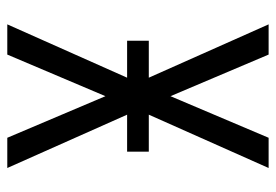

<svg xmlns="http://www.w3.org/2000/svg" viewBox="-138 -638 775 540"><g transform="rotate(-90 250.0 -367.5)"><path d="M48 0 198 -337H94V-398H198L48 -735H133L250 -459L367 -735H452L302 -398H406V-337H302L452 0H367L250 -276L133 0Z"/></g></svg>

Font: Iosevka Fixed
Style: Regular
Weight: 400
Monospace: yes
Designer: Belleve Invis
Foundry: Belleve Invis
Version: Version 33.2.4